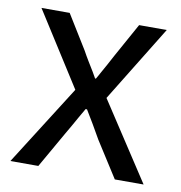

<svg xmlns="http://www.w3.org/2000/svg" viewBox="-67 -606 631 670"><g transform="rotate(10 249.0 -271.5)"><path d="M27 -544 193 -283 13 1H112L185 -127C191 -137 197 -148 203 -158C215 -180 228 -202 240 -223H245C264 -192 283 -160 302 -126L383 1H485L305 -274L471 -544H373L306 -423C295 -401 283 -381 271 -359C267 -351 262 -343 257 -334H254C250 -341 246 -348 242 -355C228 -378 214 -400 201 -424L127 -544Z"/></g></svg>

Font: Bithumb Trading Sans
Style: Regular
Weight: 400
Designer: HamHyungwon
Foundry: Bithumb
Version: Version 1.300;FEAKit 1.0